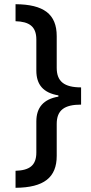

<svg xmlns="http://www.w3.org/2000/svg" viewBox="-20 -735 433 914"><path d="M54 78V159C189 158 250 110 250 7V-145C250 -211 287 -237 366 -237V-319C286 -319 250 -347 250 -412V-563C250 -668 188 -714 54 -715V-634C118 -632 153 -610 153 -547V-399C153 -332 186 -293 258 -281V-275C187 -263 153 -223 153 -157V-9C153 53 120 76 54 78Z"/></svg>

Font: Noto Sans Bengali SemiCondensed Medium
Style: Regular
Weight: 500
Width: 4
Designer: Joana Ranito - Universal Thirst; Jelle Bosma - Monotype Design Team
Foundry: Universal Thirst ehf.
Version: Version 3.000